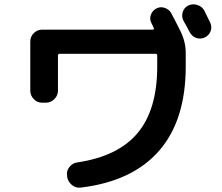

<svg xmlns="http://www.w3.org/2000/svg" viewBox="-20 -852 1040 901"><path d="M938.5 -802.7Q943.4 -793 952.6 -773.9Q961.9 -754.9 965.8 -747.1Q975.6 -727.5 968.8 -707Q961.9 -686.5 941.9 -676.8Q921.9 -667 901.4 -673.8Q880.9 -680.7 870.1 -701.2Q861.3 -718.8 840.8 -754.9Q831.1 -774.4 837.4 -795.4Q843.8 -816.4 863.8 -826.2Q883.8 -835.9 906.2 -828.6Q928.7 -821.3 938.5 -802.7ZM177.7 -370.1Q154.3 -370.1 138.2 -387.2Q122.1 -404.3 122.1 -426.8V-657.2Q122.1 -680.7 138.7 -696.8Q155.3 -712.9 177.7 -712.9H697.3Q700.2 -712.9 701.7 -715.3Q703.1 -717.8 702.1 -719.7Q700.2 -723.6 696.8 -731Q693.4 -738.3 691.4 -742.2Q680.7 -760.7 687.5 -781.2Q694.3 -801.8 713.4 -812Q732.4 -822.3 753.4 -814.9Q774.4 -807.6 784.2 -789.1Q812.5 -735.4 826.2 -707Q852.5 -655.3 851.6 -598.6V-540Q851.6 -288.1 726.6 -144.5Q601.6 -1 359.4 28.3Q335.9 31.2 317.4 16.1Q298.8 1 294.9 -23.4V-27.3Q291 -49.8 305.7 -68.4Q320.3 -86.9 342.8 -89.8Q534.2 -118.2 626 -228Q717.8 -337.9 717.8 -540V-590.8Q717.8 -599.6 710 -599.6H259.8Q252 -599.6 252 -590.8V-426.8Q252 -403.3 234.9 -386.7Q217.8 -370.1 195.3 -370.1Z"/></svg>

Font: Rounded Mgen+ 2m bold
Style: Bold
Weight: 700
Designer: [Source Han Sans]
Ryoko NISHIZUKA  (kana & ideographs); Paul D. Hunt (Latin, Greek & Cyrillic); Wenlong ZHANG  (bopomofo
Version: Version 1.059.20150602